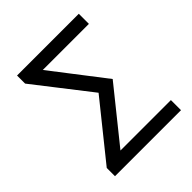

<svg xmlns="http://www.w3.org/2000/svg" viewBox="-166 -690 797 797"><g transform="rotate(-45 232.0 -291.5)"><path d="M52.7 0V-48.4L263.5 -310.6L264.8 -273.4L60.7 -535.6V-583H423.2V-523.7H129.2V-554.2L331.2 -292L120.4 -29.8V-59.3H440.2V0Z"/></g></svg>

Font: Rokkitt SemiBold
Style: Regular
Weight: 600
Designer: Vernon Adams
Foundry: Vernon Adams
Version: Version 3.103